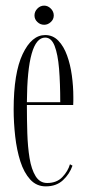

<svg xmlns="http://www.w3.org/2000/svg" viewBox="-20 -651 308 682"><path d="M142.5 11Q109.5 11 87.2 -13.5Q65 -38 52.2 -78Q39.5 -118 34 -166.5Q28.5 -215 28.5 -262.5Q28.5 -391.5 60.5 -459Q92.5 -526.5 140.5 -526.5Q168 -526.5 187.2 -506.5Q206.5 -486.5 218.2 -454Q230 -421.5 235.2 -383Q240.5 -344.5 240.5 -307Q240.5 -299.5 240.5 -292.2Q240.5 -285 240 -278H75.5V-275.5Q75.5 -227 77 -178.2Q78.5 -129.5 85 -89.5Q91.5 -49.5 106.5 -25.2Q121.5 -1 147.5 -1Q181.5 -1 201.5 -22Q221.5 -43 228.5 -67.5L237.5 -62.5Q227 -32.5 203.5 -10.8Q180 11 142.5 11ZM140.5 -517.5Q77 -517.5 75.5 -288H194Q194 -355 189.8 -406.8Q185.5 -458.5 174 -488Q162.5 -517.5 140.5 -517.5ZM137 -563Q123 -563 112.8 -572.8Q102.5 -582.5 102.5 -596Q102.5 -610 112.8 -620.5Q123 -631 137 -631Q150 -631 160.5 -620.5Q171 -610 171 -596Q171 -582.5 160.5 -572.8Q150 -563 137 -563Z"/></svg>

Font: Imbue 100pt ExtraLight
Style: Regular
Weight: 200
Designer: Tyler Finck
Foundry: Etcetera Type Company
Version: Version 1.102; ttfautohint (v1.8.3)